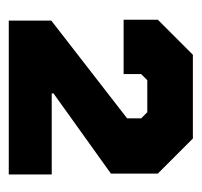

<svg xmlns="http://www.w3.org/2000/svg" viewBox="-31 -709 460 438"><g transform="rotate(90 199.0 -490.0)"><path d="M27 -377 250 -550V-582L236 -596H163L149 -582V-542H25V-620L105 -700H296L376 -620V-513L193 -382V-378H378V-280H27Z"/></g></svg>

Font: Chakra Petch
Style: Bold
Weight: 700
Designer: Katatrad Aksorn Co.,Ltd.
Foundry: Cadson Demak Co.,Ltd.
Version: Version 1.000; ttfautohint (v1.6)